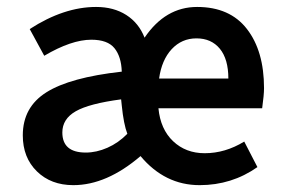

<svg xmlns="http://www.w3.org/2000/svg" viewBox="-20 -523 820 555"><path d="M191.9 12.2Q127.4 12.2 86.7 -27.6Q45.9 -67.4 45.9 -131.8Q45.9 -213.4 114.3 -256.3Q182.6 -299.3 332 -315.9Q330.6 -359.4 310.8 -383.8Q291 -408.2 244.1 -408.2Q186.5 -408.2 107.9 -361.8L65.9 -439Q164.6 -502.9 257.8 -502.9Q308.6 -502.9 345 -479.7Q381.3 -456.5 397.9 -414.1Q458 -502.9 549.8 -502.9Q644.5 -502.9 693.8 -439.2Q743.2 -375.5 743.2 -268.1Q743.2 -249 737.8 -210H438Q443.8 -149.4 480.5 -114.7Q517.1 -80.1 571.8 -80.1Q630.9 -80.1 686 -113.8L724.1 -40Q649.9 12.2 557.1 12.2Q456.5 12.2 386.2 -71.8Q288.1 12.2 191.9 12.2ZM228 -82Q258.8 -82 290.5 -95.9Q322.3 -109.9 348.1 -136.2Q337.4 -164.1 332 -217.8L330.1 -235.8Q237.8 -223.6 199 -201.4Q160.2 -179.2 160.2 -140.1Q160.2 -82 228 -82ZM439.9 -295.9H640.1Q640.1 -352.1 615.5 -382.1Q590.8 -412.1 547.9 -412.1Q505.4 -412.1 476.3 -380.9Q447.3 -349.6 439.9 -295.9Z"/></svg>

Font: Source Sans 3 Semibold
Style: Regular
Weight: 600
Designer: Paul D. Hunt
Foundry: Adobe
Version: Version 3.052;hotconv 1.1.0;makeotfexe 2.6.0